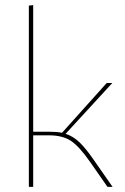

<svg xmlns="http://www.w3.org/2000/svg" viewBox="-20 -732 490 752"><path d="M347 -106 421 0H401L332 -99Q290 -159 257.5 -180.5Q225 -202 171 -202H110V0H93V-710L110 -712V-216H174Q203 -216 223 -212L398 -407H420L237 -208Q267 -198 291.5 -174.5Q316 -151 347 -106Z"/></svg>

Font: EauTestInfant Thin
Style: Italic
Weight: 250
Italic angle: -12°
Designer: Christian Thalmann (Catharsis Fonts)
Version: Version 0.001;PS 000.001;hotconv 1.0.88;makeotf.lib2.5.64775